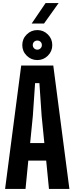

<svg xmlns="http://www.w3.org/2000/svg" viewBox="-20 -1225 483 1245"><path d="M13 0 117.5 -800H325.5L430 0H297.5L279.5 -183.5H163.5L145.5 0ZM175.5 -297.5H267.5L250 -473.5L235.5 -686H207.5L193 -473.5ZM222 -835.5Q182 -835.5 153.2 -864Q124.5 -892.5 124.5 -932.5Q124.5 -973 153.2 -1001.5Q182 -1030 222 -1030Q262 -1030 290.5 -1001.5Q319 -973 319 -932.5Q319 -892.5 290.5 -864Q262 -835.5 222 -835.5ZM222 -903Q234.5 -903 243 -911.8Q251.5 -920.5 251.5 -932.5Q251.5 -945.5 243 -953.8Q234.5 -962 222 -962Q209.5 -962 201 -953.8Q192.5 -945.5 192.5 -932.5Q192.5 -920.5 201 -911.8Q209.5 -903 222 -903ZM185.5 -1072.5 275.5 -1205H360L265.5 -1072.5Z"/></svg>

Font: Big Shoulders Display Thin ExtraBold
Style: Regular
Weight: 800
Version: Version 2.002